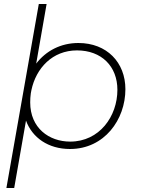

<svg xmlns="http://www.w3.org/2000/svg" viewBox="-20 -740 708 960"><path d="M12 200H51L110 -137C141 -52 221 5 330 5C502 5 607 -142 607 -294C607 -428 514 -525 372 -525C284 -525 210 -486 161 -422L213 -720H174ZM331 -32C225 -32 131 -100 131 -228C131 -243 132 -258 134 -273L137 -289C160 -399 242 -488 365 -488C488 -488 567 -408 567 -291C567 -158 477 -32 331 -32Z"/></svg>

Font: Fixel Display 20240404 ExLight
Style: Italic
Weight: 200
Italic angle: -10°
Designer: AlfaBravo + MacPaw
Foundry: Kyrylo Tkachov, Marchela Mozhyna, Serhii Makarenko, Maria Weinstein, Zakhar Kryvoshyya
Version: Version 1.211;Glyphs 3.2 (3225)